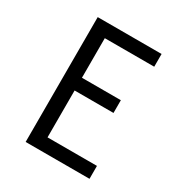

<svg xmlns="http://www.w3.org/2000/svg" viewBox="-172 -857 921 979"><g transform="rotate(30 288.0 -367.5)"><path d="M120 0H496V-76H205V-352H434V-427H205V-660H496V-735H120Z"/></g></svg>

Font: Iosevka Sparkle
Style: Regular
Weight: 400
Designer: Belleve Invis
Foundry: Belleve Invis
Version: Version 4.5.0; ttfautohint (v1.8.3)